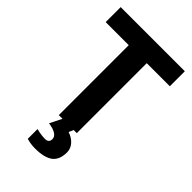

<svg xmlns="http://www.w3.org/2000/svg" viewBox="-281 -807 1141 1141"><g transform="rotate(45 289.5 -237.0)"><path d="M288.1 127.9Q288.1 87.4 207 75.2L245.1 0H213.9V-587.9H20V-713.9H559.1V-587.9H365.2V0H339.4L326.2 29.8Q362.3 41.5 383.8 66.2Q405.3 90.8 405.3 122.1Q405.3 184.6 368.4 212.4Q331.5 240.2 254.4 240.2Q216.3 240.2 183.1 230V147.9Q222.7 158.2 255.4 158.2Q288.1 158.2 288.1 127.9Z"/></g></svg>

Font: NotoSans-Bold
Style: Bold
Weight: 700
Designer: Monotype Design team
Foundry: Monotype Imaging Inc.
Version: Version 1.04